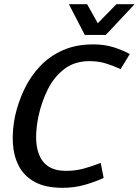

<svg xmlns="http://www.w3.org/2000/svg" viewBox="-20 -887 663 917"><path d="M296 -71Q339 -71 378.5 -81.5Q418 -92 461 -109L475 -37Q433 -18 384 -4Q335 10 279 10Q197 10 146 -18Q95 -46 70 -94Q45 -142 41.5 -203.5Q38 -265 52 -333Q67 -400 96.5 -461.5Q126 -523 171.5 -571Q217 -619 280 -647Q343 -675 425 -675Q480 -675 523.5 -661Q567 -647 600 -629L556 -557Q521 -573 485.5 -584Q450 -595 407 -595Q337 -595 288 -558Q239 -521 209 -461.5Q179 -402 164 -333Q153 -281 152.5 -234Q152 -187 166 -150Q180 -113 211.5 -92Q243 -71 296 -71ZM623 -867 485 -720H385L309 -867H396L447 -776L536 -867Z"/></svg>

Font: Epunda Sans Medium
Style: Italic
Weight: 500
Italic angle: -12.0243°
Designer: Simon Atzbach
Foundry: typofactur
Version: Version 2.204; ttfautohint (v1.8.4.7-5d5b)